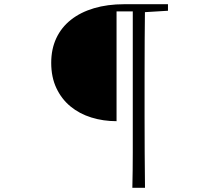

<svg xmlns="http://www.w3.org/2000/svg" viewBox="-20 -754 1040 911"><path d="M533 -179Q470 -179 413.5 -196.5Q357 -214 314.5 -249Q272 -284 247.5 -336Q223 -388 223 -456Q223 -521 247 -572.5Q271 -624 316.5 -660Q362 -696 426 -715Q490 -734 569 -734H637V-700H533ZM608 137Q610 54 610 -30.5Q610 -115 610 -200V-734H668Q667 -651 666.5 -566Q666 -481 666 -395V-201Q666 -116 666.5 -31Q667 54 668 137ZM637 -695V-734H777V-703L646 -695Z"/></svg>

Font: Noto Serif SC ExtraLight
Style: Regular
Weight: 200
Designer: Ryoko NISHIZUKA 西塚涼子 (kana & ideographs); Frank Grießhammer (Latin, Greek & Cyrillic); Wenlong ZHANG 张文龙 (bopomofo); San
Foundry: Adobe
Version: Version 2.002-H1;hotconv 1.1.0;makeotfexe 2.6.0